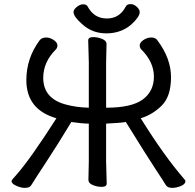

<svg xmlns="http://www.w3.org/2000/svg" viewBox="-20 -891 948 932"><path d="M815.9 21Q793.9 21 785.2 7.8Q775.4 -9.3 739.7 -62.7Q704.1 -116.2 590.8 -298.8Q561 -293.9 495.1 -291V-106L498 0Q498 16.1 473.1 16.1Q453.1 16.1 431.2 7.6Q409.2 -1 409.2 -18.1L411.1 -106.9V-291Q378.9 -291 326.2 -298.8Q261.2 -190.9 202.1 -101.1Q143.1 -11.2 135.5 2Q127.9 15.1 119.9 18.1Q111.8 21 98.1 21Q83 21 59.6 11Q36.1 1 36.1 -12.2Q36.1 -17.1 60.1 -43Q126 -117.2 253.9 -316.9Q107.9 -358.9 107.9 -502Q107.9 -607.9 171.9 -694.8Q183.1 -709 204.1 -709Q223.1 -709 241 -696.5Q258.8 -684.1 258.8 -670.9Q258.8 -658.7 251 -650.9Q189.9 -589.8 189.9 -513.2Q189.9 -413.1 298.8 -383.8Q350.6 -369.6 411.1 -368.2V-588.9L408.2 -694.8Q408.2 -710.9 433.1 -710.9Q453.1 -710.9 475.1 -702.4Q497.1 -693.8 497.1 -676.8L495.1 -587.9V-368.2Q619.1 -368.2 673.1 -408.2Q727.1 -448.2 727.1 -519Q727.1 -589.8 666 -650.9Q658.2 -658.7 658.2 -670.9Q658.2 -684.1 676 -696.5Q693.8 -709 714.8 -709Q735.8 -709 745.1 -693.8Q810.1 -606.9 810.1 -516.1Q810.1 -424.3 766.1 -379.6Q722.2 -335 663.1 -316.9Q776.9 -133.8 875 -21Q879.9 -16.1 879.9 -11.2Q879.9 2.9 857.9 12Q835.9 21 815.9 21ZM377 -775.4Q336.9 -810.5 336.9 -833Q336.9 -844.2 352.5 -857.2Q368.2 -870.1 384.3 -870.1Q401.4 -870.1 407.2 -856.4Q438 -801.3 499 -801.3Q559.1 -801.3 588.9 -856.4Q595.7 -871.6 614.3 -871.1Q629.4 -871.1 643.8 -858.2Q658.2 -845.2 658.2 -832Q658.2 -809.1 616.2 -771Q565.9 -729 496.1 -729Q426.3 -729 377 -775.4Z"/></svg>

Font: LXGW WenKai Screen R
Style: Regular
Weight: 400
Designer: Fontworks Inc.
Version: Version 1.235;May 31, 2022